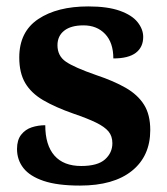

<svg xmlns="http://www.w3.org/2000/svg" viewBox="-20 -568 521 598"><path d="M229 10Q159 10 116 -4.5Q73 -19 53 -44.5Q33 -70 33 -104Q33 -132 46 -148.5Q59 -165 79 -171.5Q99 -178 121 -178Q121 -116 149.5 -83.5Q178 -51 233 -51Q284 -51 307 -71.5Q330 -92 330 -122Q330 -144 318 -158.5Q306 -173 279.5 -186Q253 -199 209 -214Q152 -234 114.5 -256Q77 -278 58.5 -309.5Q40 -341 40 -389Q40 -469 99 -508.5Q158 -548 255 -548Q315 -548 353 -534.5Q391 -521 408.5 -499Q426 -477 426 -453Q426 -421 403 -403.5Q380 -386 333 -386Q333 -435 307.5 -462Q282 -489 240 -489Q201 -489 180 -472.5Q159 -456 159 -427Q159 -394 185 -376Q211 -358 280 -334Q334 -316 371.5 -294.5Q409 -273 428.5 -242Q448 -211 448 -163Q448 -82 391 -36Q334 10 229 10Z"/></svg>

Font: Noto Serif Khmer
Style: Bold
Weight: 700
Version: Version 2.003